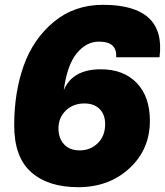

<svg xmlns="http://www.w3.org/2000/svg" viewBox="-20 -764 686 798"><path d="M408 -744Q539 -744 598 -689.5Q657 -635 643 -526H463Q465 -558 447.5 -574.5Q430 -591 391 -591Q339 -591 299 -542.5Q259 -494 245 -389Q281 -476 399 -476Q494 -476 548.5 -419Q603 -362 603 -262Q603 -143 518 -64.5Q433 14 305 14Q180 14 109.5 -48.5Q39 -111 39 -243Q39 -380 78.5 -491Q118 -602 203.5 -673Q289 -744 408 -744ZM223 -230Q223 -190 246 -164.5Q269 -139 311 -139Q356 -139 386.5 -169Q417 -199 417 -248Q417 -288 394 -311Q371 -334 331 -334Q284 -334 253.5 -304.5Q223 -275 223 -230Z"/></svg>

Font: Nacelle Heavy
Style: Italic
Weight: 800
Italic angle: -12°
Designer: Sora Sagano
Foundry: Sora Sagano
Version: Version 1.000;FEAKit 1.0